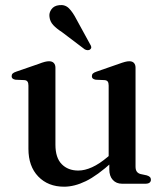

<svg xmlns="http://www.w3.org/2000/svg" viewBox="-20 -711 640 743"><path d="M403 -55.5V-90L400.5 -92.5V-380Q400.5 -390.5 396.8 -395.5Q393 -400.5 384.5 -401L350.5 -402.5Q342.5 -404 339 -407.2Q335.5 -410.5 335.5 -416Q335.5 -422.5 339.5 -426.5Q343.5 -430.5 354 -434L439 -463.5Q454 -469 463.5 -471.5Q473 -474 480.5 -474Q492.5 -474 498.5 -467.2Q504.5 -460.5 504.5 -449V-66.5Q504.5 -53.5 509.5 -46.8Q514.5 -40 524 -37.5L547.5 -32.5Q556 -30 560 -26Q564 -22 564 -15.5Q564 -8.5 558.8 -4.2Q553.5 0 542.5 0H452.5Q430 0 416.5 -14.8Q403 -29.5 403 -55.5ZM90 -135V-380Q90 -390.5 86.2 -395.5Q82.5 -400.5 74.5 -401L40 -402.5Q32 -404 28.5 -407.2Q25 -410.5 25 -416Q25 -422.5 29 -426.5Q33 -430.5 43.5 -434L129 -463.5Q144.5 -469.5 153.8 -471.8Q163 -474 169.5 -474Q182 -474 188.2 -467.2Q194.5 -460.5 194.5 -449V-151Q194.5 -100.5 218.8 -75.8Q243 -51 283 -51Q308 -51 336.2 -63.8Q364.5 -76.5 397 -104L418.5 -122.5L437 -103.5L415.5 -85Q356.5 -31.5 312.2 -10Q268 11.5 228 11.5Q166 11.5 128 -28Q90 -67.5 90 -135ZM276 -636 328.5 -540Q332 -535 333 -529.8Q334 -524.5 329.5 -520.5Q325.5 -516.5 319.5 -516.8Q313.5 -517 308 -520L219.5 -587Q198.5 -600.5 186 -614Q173.5 -627.5 171.5 -645.5Q169 -661 179 -675Q189 -689 209 -691Q231.5 -694 246.8 -678.8Q262 -663.5 276 -636Z"/></svg>

Font: Fraunces 24pt
Style: Regular
Weight: 400
Version: Version 1.000;[b76b70a41]